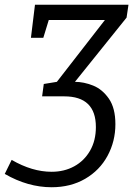

<svg xmlns="http://www.w3.org/2000/svg" viewBox="-87 -548 571 807"><path d="M453 -528 445 -474 228 -204Q265 -204 304 -188.5Q343 -173 370.5 -133.5Q398 -94 398 -26Q398 46 365 107Q332 168 271 203.5Q210 239 130 239Q30 239 -67 183L-38 124Q48 174 130 174Q183 174 225 151Q267 128 291.5 85.5Q316 43 316 -14Q316 -143 183 -143H90L97 -195L152 -204L354 -464H118L95 -389H43L60 -528Z"/></svg>

Font: Bitter Pro
Style: Italic
Weight: 400
Italic angle: -9°
Designer: Sol Matas, and Bitter project Authors
Foundry: Sol Matas
Version: Version 1.010